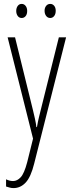

<svg xmlns="http://www.w3.org/2000/svg" viewBox="-20 -720 367 982"><path d="M19 -529H57L148 -159Q155 -130 158.5 -114Q162 -98 163.5 -88.5Q165 -79 166 -70H169Q174 -99 179 -119.5Q184 -140 189 -160L281 -529H318L155 116Q138 185 111.5 213.5Q85 242 49 242Q39 242 30 239.5Q21 237 11 234V197Q29 206 47 206Q68 206 86 186.5Q104 167 119 110L149 -11ZM63 -664Q63 -679 70.5 -689.5Q78 -700 91 -700Q103 -700 111 -690Q119 -680 119 -664Q119 -647 111 -637.5Q103 -628 91 -628Q78 -628 70.5 -638.5Q63 -649 63 -664ZM208 -665Q208 -680 216 -690Q224 -700 237 -700Q249 -700 257 -690.5Q265 -681 265 -665Q265 -648 257 -638Q249 -628 237 -628Q224 -628 216 -638.5Q208 -649 208 -665Z"/></svg>

Font: Noto Sans Arabic ExtCond ExtLt
Style: Regular
Weight: 200
Width: 2
Designer: Monotype Design Team, Nadine Chahine, Nizar Qandah and Khaled Hosny
Foundry: Monotype Imaging Inc.
Version: Version 2.012; ttfautohint (v1.8.4.7-5d5b)